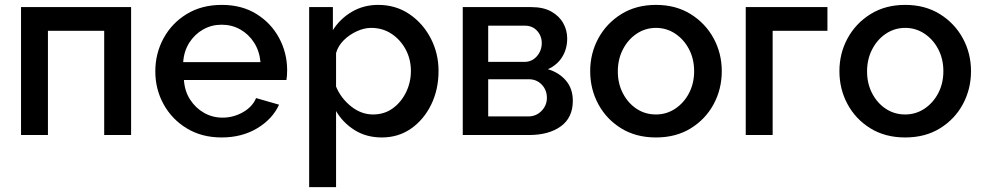

<svg xmlns="http://www.w3.org/2000/svg" viewBox="-20 -552 4022 785"><path d="M66 0V-523H516V0H406V-426H176V0Z M886 10Q805 10 744 -27Q683 -64 649 -125.5Q615 -187 615 -260Q615 -334 649 -396Q683 -458 744 -495Q805 -532 887 -532Q969 -532 1029 -494.5Q1089 -457 1121.5 -396Q1154 -335 1154 -265Q1154 -240 1151 -225H732Q735 -179 757.5 -144.5Q780 -110 814.5 -90.5Q849 -71 890 -71Q934 -71 973 -93Q1012 -115 1027 -151L1121 -124Q1094 -65 1031.5 -27.5Q969 10 886 10ZM729 -298H1045Q1041 -343 1019 -377.5Q997 -412 962.5 -431.5Q928 -451 886 -451Q845 -451 810.5 -431.5Q776 -412 754 -377.5Q732 -343 729 -298Z M1541 10Q1478 10 1430 -20Q1382 -50 1354 -98V213H1244V-523H1341V-429Q1371 -476 1419 -504Q1467 -532 1526 -532Q1598 -532 1653.5 -494.5Q1709 -457 1741 -395.5Q1773 -334 1773 -262Q1773 -186 1743 -124.5Q1713 -63 1661 -26.5Q1609 10 1541 10ZM1505 -84Q1552 -84 1586.5 -109.5Q1621 -135 1640.5 -175.5Q1660 -216 1660 -262Q1660 -310 1638.5 -350Q1617 -390 1580.5 -414Q1544 -438 1497 -438Q1469 -438 1438.5 -424Q1408 -410 1385 -387Q1362 -364 1354 -335V-198Q1374 -150 1415.5 -117Q1457 -84 1505 -84Z M1872 0V-523H2152Q2202 -523 2234.5 -504.5Q2267 -486 2283 -457Q2299 -428 2299 -395Q2299 -352 2278.5 -319Q2258 -286 2220 -269Q2265 -256 2293.5 -223Q2322 -190 2322 -140Q2322 -71 2273 -35.5Q2224 0 2143 0ZM1976 -299H2124Q2155 -299 2175 -322Q2195 -345 2195 -376Q2195 -405 2176 -426Q2157 -447 2126 -447H1976ZM1976 -76H2140Q2172 -76 2194 -98.5Q2216 -121 2216 -152Q2216 -184 2195 -206Q2174 -228 2142 -228H1976Z M2662 10Q2580 10 2519.5 -27.5Q2459 -65 2426 -126.5Q2393 -188 2393 -261Q2393 -334 2426.5 -395.5Q2460 -457 2520.5 -494.5Q2581 -532 2662 -532Q2743 -532 2803.5 -494.5Q2864 -457 2897.5 -395.5Q2931 -334 2931 -261Q2931 -188 2898 -126.5Q2865 -65 2804.5 -27.5Q2744 10 2662 10ZM2506 -260Q2506 -210 2527 -170Q2548 -130 2583 -107Q2618 -84 2662 -84Q2705 -84 2740.5 -107.5Q2776 -131 2797 -171Q2818 -211 2818 -261Q2818 -311 2797 -351Q2776 -391 2740.5 -414.5Q2705 -438 2662 -438Q2619 -438 2583.5 -414.5Q2548 -391 2527 -350.5Q2506 -310 2506 -260Z M3029 0V-523H3363V-426H3139V0Z M3681 10Q3599 10 3538.5 -27.5Q3478 -65 3445 -126.5Q3412 -188 3412 -261Q3412 -334 3445.5 -395.5Q3479 -457 3539.5 -494.5Q3600 -532 3681 -532Q3762 -532 3822.5 -494.5Q3883 -457 3916.5 -395.5Q3950 -334 3950 -261Q3950 -188 3917 -126.5Q3884 -65 3823.5 -27.5Q3763 10 3681 10ZM3525 -260Q3525 -210 3546 -170Q3567 -130 3602 -107Q3637 -84 3681 -84Q3724 -84 3759.5 -107.5Q3795 -131 3816 -171Q3837 -211 3837 -261Q3837 -311 3816 -351Q3795 -391 3759.5 -414.5Q3724 -438 3681 -438Q3638 -438 3602.5 -414.5Q3567 -391 3546 -350.5Q3525 -310 3525 -260Z"/></svg>

Font: Raleway SemiBold
Style: Regular
Weight: 600
Designer: Matt McInerney, Pablo Impallari, Rodrigo Fuenzalida
Foundry: Matt McInerney, Pablo Impallari, Rodrigo Fuenzalida
Version: Version 4.026